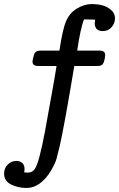

<svg xmlns="http://www.w3.org/2000/svg" viewBox="-42 -720 583 940"><path d="M-22 129.9Q-22 104 -4.4 85.9Q13.2 67.9 38.1 67.9Q57.1 67.9 67.6 78.4Q78.1 88.9 78.1 106.9Q78.1 118.2 76.2 124Q79.1 124 84.5 124.5Q89.8 125 92.8 125H95.2Q114.3 125 126.2 110.1Q138.2 95.2 151.1 47.1Q164.1 -1 178 -75.4Q191.9 -149.9 215.8 -285.2Q220.7 -312 223.1 -326.2L234.9 -397H145Q117.2 -397 117.2 -418Q117.2 -426.8 121.1 -439Q124 -452.1 126 -457Q127.9 -461.9 135 -467Q142.1 -472.2 153.8 -472.2H249V-473.1Q265.1 -579.1 281.5 -616.9Q297.9 -654.8 332 -676.8Q369.1 -699.7 407.2 -700.2Q433.1 -700.2 456.5 -694.6Q480 -689 500.5 -672.4Q521 -655.8 521 -629.9Q521 -606 504.4 -586.9Q487.8 -567.9 461.9 -567.9Q421.9 -567.9 421.9 -606.9Q421.9 -611.8 423.8 -624L369.1 -625Q352.1 -582 335.9 -472.2H445.8Q472.7 -472.2 473.1 -451.2Q470.2 -408.2 453.1 -399.9Q448.2 -397 435.1 -397H321.8Q272.9 -104 251 -7.8Q241.2 34.2 234.6 57.6Q228 81.1 206.1 117.9Q184.1 154.8 152.8 178.2Q122.1 200.2 88.9 200.2H86.9Q45.9 200.2 12 183.1Q-22 166 -22 129.9Z"/></svg>

Font: CMU Concrete
Style: BoldItalic
Weight: 700
Italic angle: -14.04°
Version: Version 0.7.0